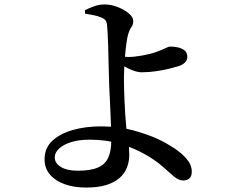

<svg xmlns="http://www.w3.org/2000/svg" viewBox="-20 -801 1040 866"><path d="M368 45Q314 45 272 30Q230 15 205.5 -13.5Q181 -42 181 -82Q181 -134 216.5 -166.5Q252 -199 309.5 -215Q367 -231 434 -231Q515 -231 581 -213Q647 -195 696 -172Q730 -156 764.5 -133.5Q799 -111 822 -84Q845 -57 845 -27Q845 -6 834.5 3.5Q824 13 806 13Q786 13 764.5 -5Q743 -23 712.5 -50.5Q682 -78 634 -105Q585 -133 523 -152Q461 -171 384 -171Q336 -171 301 -160Q266 -149 246.5 -131Q227 -113 227 -91Q227 -65 254.5 -48Q282 -31 331 -31Q389 -31 422 -45.5Q455 -60 468.5 -90.5Q482 -121 482 -169Q482 -192 481 -222.5Q480 -253 478.5 -286Q477 -319 475.5 -352Q474 -385 472.5 -415Q471 -445 471 -469Q470 -491 469.5 -524Q469 -557 468 -591Q467 -625 465.5 -651Q464 -677 463 -686Q462 -701 456 -709Q450 -717 437 -722Q421 -729 400.5 -733Q380 -737 364 -739L363 -755Q381 -764 404 -772.5Q427 -781 450 -781Q481 -781 511.5 -769Q542 -757 561.5 -740Q581 -723 581 -707Q581 -690 572.5 -678.5Q564 -667 558 -646Q554 -633 550.5 -608Q547 -583 544.5 -554.5Q542 -526 540.5 -498.5Q539 -471 539 -451Q539 -434 539.5 -407Q540 -380 541.5 -347.5Q543 -315 545 -283Q547 -251 550 -223Q554 -188 558.5 -162Q563 -136 563 -102Q563 -72 552.5 -45Q542 -18 519 2Q496 22 459 33.5Q422 45 368 45ZM620 -475Q603 -475 583 -482Q563 -489 545.5 -499Q528 -509 516 -517L515 -548Q528 -546 539.5 -545Q551 -544 560 -544Q584 -544 621 -550.5Q658 -557 686 -567Q711 -576 725.5 -583.5Q740 -591 748 -591Q768 -591 785.5 -586.5Q803 -582 814 -572Q825 -562 825 -544Q825 -532 816.5 -521.5Q808 -511 787 -503Q774 -499 746.5 -492Q719 -485 685.5 -480Q652 -475 620 -475Z"/></svg>

Font: Noto Serif TC SemiBold
Style: Regular
Weight: 600
Version: Version 2.002-H1;hotconv 1.1.0;makeotfexe 2.6.0